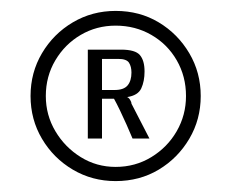

<svg xmlns="http://www.w3.org/2000/svg" viewBox="-20 -611 424 352"><path d="M192 -279Q149 -279 113.5 -300Q78 -321 57 -356.5Q36 -392 36 -435Q36 -478 57 -513.5Q78 -549 113.5 -570Q149 -591 192 -591Q236 -591 271 -570Q306 -549 327 -513.5Q348 -478 348 -435Q348 -392 327 -356.5Q306 -321 271 -300Q236 -279 192 -279ZM192 -305Q228 -305 257.5 -323Q287 -341 304 -370.5Q321 -400 321 -435Q321 -471 304 -500.5Q287 -530 257.5 -547Q228 -564 192 -564Q157 -564 128 -547Q99 -530 81.5 -500.5Q64 -471 64 -435Q64 -400 81.5 -370.5Q99 -341 128 -323Q157 -305 192 -305ZM141 -357V-520H202Q228 -520 236.5 -510Q245 -500 245 -480Q245 -462 239 -449Q233 -436 213 -433Q216 -432 218.5 -428Q221 -424 221 -421L254 -357H223Q218 -369 212 -382.5Q206 -396 200 -408.5Q194 -421 189 -430H167V-357ZM167 -446H190Q207 -446 214 -454.5Q221 -463 221 -478Q221 -489 216.5 -496Q212 -503 197 -503H167Z"/></svg>

Font: Alumni Sans
Style: Bold
Weight: 700
Designer: Robert E. Leuschke
Foundry: Robert E. Leuschke
Version: Version 1.018